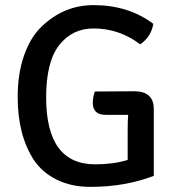

<svg xmlns="http://www.w3.org/2000/svg" viewBox="-20 -716 683 749"><path d="M350 -359 504 -360Q580 -360 580 -290V-30Q468 13 333 13Q258 13 201.5 -15Q145 -43 112 -92Q49 -189 49 -337Q49 -429 74 -500Q99 -571 142 -612Q229 -696 345 -696Q481 -696 578 -623Q570 -573 527 -543Q445 -605 345 -605Q262 -605 211 -540Q160 -475 160 -336Q160 -75 351 -75Q422 -75 478 -92V-204Q478 -248 480 -268H392Q342 -268 342 -315Q342 -338 350 -359Z"/></svg>

Font: Signika
Style: Regular
Weight: 400
Designer: Anna Giedrys
Foundry: Anna Giedrys
Version: Version 1.001